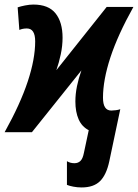

<svg xmlns="http://www.w3.org/2000/svg" viewBox="-47 -575 600 835"><path d="M308.1 240.2Q289.6 240.2 272 236.8Q254.4 233.4 244.1 229V126Q258.3 134.8 276.9 134.8Q292.5 134.8 302.7 125Q313 115.2 317.9 89.8L338.9 -8.8Q309.1 -23.9 294.9 -56.2Q280.8 -88.4 280.8 -133.8Q280.8 -166 287.8 -200.4Q294.9 -234.9 307.1 -269L91.8 0H-26.9Q41.5 -123 73.7 -220.7Q106 -318.4 106 -395Q106 -451.2 69.8 -451.2Q51.3 -451.2 37.1 -444.8L29.8 -543Q42.5 -547.4 62 -551.3Q81.5 -555.2 98.1 -555.2Q164.1 -555.2 194.6 -516.8Q225.1 -478.5 225.1 -411.1Q225.1 -375.5 217.3 -338.9Q209.5 -302.2 198.2 -270L417 -544.9H533.2Q465.3 -423.3 433.1 -325.2Q400.9 -227.1 400.9 -149.9Q400.9 -94.2 437 -94.2Q445.3 -94.2 456.8 -95.7Q468.3 -97.2 476.1 -100.1L428.2 127Q415.5 186 387.7 213.1Q359.9 240.2 308.1 240.2Z"/></svg>

Font: Open Sans Condensed
Style: Bold Italic
Weight: 700
Width: 3
Italic angle: -12°
Designer: Monotype Design Team
Foundry: Monotype Imaging Inc.
Version: Version 3.003; ttfautohint (v1.8.4)